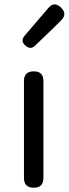

<svg xmlns="http://www.w3.org/2000/svg" viewBox="-20 -876 320 896"><path d="M182.6 -498V-44.9Q182.6 0 137.7 0Q91.8 0 91.8 -44.9V-498Q91.8 -543 137.7 -543Q182.6 -543 182.6 -498ZM264.6 -780.3Q213.9 -729.5 143.6 -663.1Q122.1 -641.6 97.7 -664.1Q74.2 -685.5 94.7 -709L204.1 -836.9Q232.4 -872.1 264.6 -840.8Q295.9 -810.5 264.6 -780.3Z"/></svg>

Font: GenSenMaruGothic TW TTF Regular
Style: Regular
Weight: 400
Version: Version 1.301